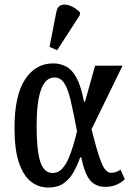

<svg xmlns="http://www.w3.org/2000/svg" viewBox="-20 -830 591 860"><path d="M197 10Q152 10 118 -17Q84 -44 64.5 -102.5Q45 -161 45 -257Q45 -402 92 -474Q139 -546 218 -546Q250 -546 276.5 -532Q303 -518 323 -481Q343 -444 356 -375H361L406 -536H529L390 -251Q411 -167 425.5 -125Q440 -83 452 -69.5Q464 -56 478 -56Q499 -56 520 -70L539 -27Q522 -11 500.5 -2Q479 7 452 7Q409 7 384 -22Q359 -51 344 -125H339Q327 -90 309.5 -59Q292 -28 265 -9Q238 10 197 10ZM216 -55Q240 -55 257.5 -73.5Q275 -92 287.5 -121.5Q300 -151 309.5 -183.5Q319 -216 325 -242Q309 -327 296.5 -380Q284 -433 267.5 -458Q251 -483 224 -483Q144 -483 144 -266Q144 -156 160.5 -105.5Q177 -55 216 -55ZM236 -605 202 -620 232 -775Q237 -802 255.5 -807.5Q274 -813 296.5 -803.5Q319 -794 338 -775V-763Z"/></svg>

Font: Noto Serif ExtraCondensed Medium
Style: Regular
Weight: 500
Width: 2
Designer: Monotype Design Team
Foundry: Monotype Imaging Inc.
Version: Version 2.015